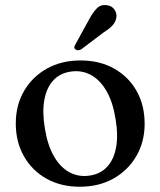

<svg xmlns="http://www.w3.org/2000/svg" viewBox="-20 -716 625 748"><path d="M294 -480.5Q368 -480.5 424.2 -449Q480.5 -417.5 512 -362Q543.5 -306.5 543.5 -233.5Q543.5 -163.5 511.2 -108Q479 -52.5 422.2 -20.5Q365.5 11.5 290.5 11.5Q217 11.5 161 -20Q105 -51.5 73.2 -107.2Q41.5 -163 41.5 -235Q41.5 -306.5 73.8 -361.8Q106 -417 162.8 -448.8Q219.5 -480.5 294 -480.5ZM329.5 -32Q371 -38 397.2 -66Q423.5 -94 432.2 -141.8Q441 -189.5 430 -254Q419.5 -319 394.5 -362Q369.5 -405 333.8 -424.2Q298 -443.5 255.5 -437Q213.5 -431 187.5 -402.8Q161.5 -374.5 152.8 -327Q144 -279.5 155 -214.5Q165.5 -149.5 190.5 -106.5Q215.5 -63.5 251.2 -44.5Q287 -25.5 329.5 -32ZM327 -640Q341.5 -667.5 357 -683.2Q372.5 -699 395.5 -696Q415.5 -693.5 425.5 -679.2Q435.5 -665 433.5 -649Q431 -631 418.5 -617.2Q406 -603.5 384 -590L296 -523.5Q290 -520.5 284 -520.2Q278 -520 273.5 -524Q268.5 -528 269.8 -533.5Q271 -539 274.5 -544.5Z"/></svg>

Font: Fraunces 10pt
Style: Regular
Weight: 400
Version: Version 1.000;[b76b70a41]